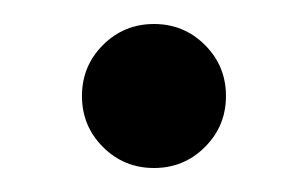

<svg xmlns="http://www.w3.org/2000/svg" viewBox="-20 -130 257 160"><path d="M108.3 10Q83.3 10 65.8 -7.5Q48.3 -25 48.3 -50Q48.3 -75 65.8 -92.5Q83.3 -110 108.3 -110Q133.3 -110 150.8 -92.5Q168.3 -75 168.3 -50Q168.3 -25 150.8 -7.5Q133.3 10 108.3 10Z"/></svg>

Font: Funnel Sans Light Light
Style: Regular
Weight: 300
Version: Version 1.000